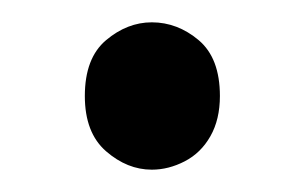

<svg xmlns="http://www.w3.org/2000/svg" viewBox="-20 -406 273 172"><path d="M116 -254Q94 -254 75 -270.5Q56 -287 56 -320Q56 -354 75 -370Q94 -386 116 -386Q139 -386 158 -370Q177 -354 177 -320Q177 -299 168.5 -284Q160 -269 145.5 -261.5Q131 -254 116 -254Z"/></svg>

Font: Yaldevi
Style: Regular
Weight: 400
Designer: Sol Matas, Rajitha Manaperi, Kosala Senevirathne
Foundry: Mooniak
Version: Version 1.100